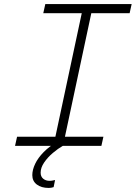

<svg xmlns="http://www.w3.org/2000/svg" viewBox="-20 -718 690 945"><path d="M243 0 392 -698H439L290 0ZM203 -698H628L618 -653H193ZM64 -45H489L479 0H54ZM244 203Q238 205 232 206Q226 207 220 207Q183 207 161 190Q139 173 139 144Q139 118 153 88.5Q167 59 195 30.5Q223 2 265 -22L289 0Q266 13 240.5 34.5Q215 56 197.5 81.5Q180 107 180 132Q180 151 192.5 161.5Q205 172 224 172Q233 172 239 170.5Q245 169 251 168Z"/></svg>

Font: Azeret Mono Thin Thin
Style: Italic
Weight: 250
Italic angle: -12°
Version: Version 1.002